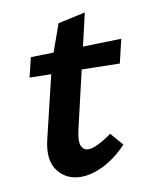

<svg xmlns="http://www.w3.org/2000/svg" viewBox="-67 -577 500 637"><g transform="rotate(-10 183.0 -258.5)"><path d="M156 9Q107 9 78.5 -27.5Q50 -64 66 -132L126 -382L170 -506L262 -526L173 -144Q165 -108 172 -92.5Q179 -77 195 -77Q209 -77 229.5 -87Q250 -97 275 -115L312 -72Q274 -32 233 -11.5Q192 9 156 9ZM44 -345 60 -411 366 -419 347 -339Z"/></g></svg>

Font: Ysabeau Infant
Style: Bold Italic
Weight: 700
Italic angle: -12°
Designer: Christian Thalmann (Catharsis Fonts)
Version: Version 2.001;gftools[0.9.30]; featfreeze: ss01,ss02,lnum